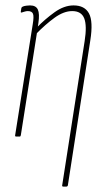

<svg xmlns="http://www.w3.org/2000/svg" viewBox="-20 -505 386 710"><path d="M214 185Q209 185 210 180L293 -353Q302 -410 291.5 -437Q281 -464 247 -464Q216 -464 182 -439.5Q148 -415 112 -378L115 -402Q146 -434 181.5 -459.5Q217 -485 252 -485Q293 -485 309 -455.5Q325 -426 314 -356L231 180Q230 185 225 185ZM40 0Q35 0 36 -5L101 -415Q106 -444 102 -454Q98 -464 83 -464Q78 -464 72.5 -462.5Q67 -461 61 -459Q56 -457 57 -463L59 -475Q60 -478 61.5 -479Q63 -480 65 -481Q70 -483 77.5 -484Q85 -485 91 -485Q113 -485 120 -469.5Q127 -454 122 -420L118 -394L117 -386L57 -5Q56 0 53 0Z"/></svg>

Font: Sofia Sans Extra Condensed Thin
Style: Italic
Weight: 250
Italic angle: -9°
Version: Version 4.100